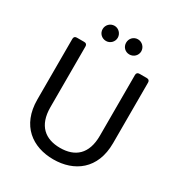

<svg xmlns="http://www.w3.org/2000/svg" viewBox="-202 -1009 1079 1153"><g transform="rotate(30 337.5 -432.5)"><path d="M75 -677V-257C75 -76 193 7 337 7C481 7 600 -76 600 -257V-677C600 -690 593 -697 580 -697H529C516 -697 509 -690 509 -677V-256C509 -128 441 -73 338 -73C235 -73 166 -128 166 -256V-677C166 -690 159 -697 146 -697H95C82 -697 75 -690 75 -677ZM203 -819C203 -790 226 -767 256 -767C284 -767 308 -790 308 -819C308 -848 284 -872 256 -872C226 -872 203 -848 203 -819ZM366 -819C366 -790 388 -767 418 -767C447 -767 471 -790 471 -819C471 -848 447 -872 418 -872C388 -872 366 -848 366 -819Z"/></g></svg>

Font: Arvore Sans
Style: Regular
Weight: 400
Designer: Jonny Pinhorn (Latin) Dan Schunck (customization for Arvore)
Version: Version 1.000;Glyphs 3.3 (3305)